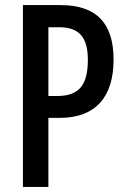

<svg xmlns="http://www.w3.org/2000/svg" viewBox="-20 -734 497 754"><path d="M217 -714H70V0H170V-271H214C357 -271 426 -355 426 -500C426 -643 359 -714 217 -714ZM212 -627C289 -627 325 -590 325 -499C325 -398 289 -357 204 -357H170V-627Z"/></svg>

Font: Noto Sans Arabic UI XCn Md
Style: Regular
Weight: 500
Width: 2
Designer: Monotype Design Team, Nadine Chahine and Nizar Qandah
Foundry: Monotype Imaging Inc.
Version: Version 2.010